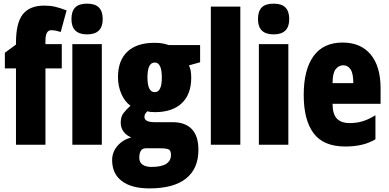

<svg xmlns="http://www.w3.org/2000/svg" viewBox="-20 -796 2140 1056"><path d="M319.8 -419.9H230V0H67.9V-419.9H6.8V-505.9L67.9 -550.8V-560.1Q67.9 -670.4 105.7 -717.8Q143.6 -765.1 223.1 -765.1Q256.3 -765.1 282.7 -759Q309.1 -752.9 346.2 -738.8L314 -620.1Q300.3 -624.5 287.6 -627.2Q274.9 -629.9 262.2 -629.9Q230 -629.9 230 -573.2V-553.2H319.8ZM459 -775.9Q503.9 -775.9 524.4 -754.4Q544.9 -732.9 544.9 -690.9Q544.9 -606.9 459 -606.9Q373 -606.9 373 -690.9Q373 -733.9 393.6 -754.9Q414.1 -775.9 459 -775.9ZM540 -553.2V0H377.9V-553.2Z M801.8 240.2Q703.1 240.2 649.9 199.7Q596.7 159.2 596.7 84.5Q596.7 41 625.5 7.1Q654.3 -26.9 701.7 -40.5Q676.8 -49.8 660.4 -71Q644 -92.3 644 -120.6Q644 -153.8 658.7 -173.1Q673.3 -192.4 697.8 -214.4Q667 -235.8 647.9 -278.8Q628.9 -321.8 628.9 -371.6Q628.9 -462.9 680.4 -511.7Q731.9 -560.5 830.1 -560.5Q859.4 -560.5 877.9 -556.4Q896.5 -552.2 907.7 -548.3H1080.6V-453.6L1019.5 -436.5Q1026.4 -419.9 1029.1 -404.8Q1031.7 -389.6 1031.7 -368.2Q1031.7 -277.3 979.7 -228.3Q927.7 -179.2 832 -179.2Q803.7 -179.2 790.5 -184.1Q785.6 -179.2 780 -171.9Q774.4 -164.6 774.4 -152.8Q774.4 -124 831.1 -124H929.7Q998 -124 1034.7 -86.2Q1071.3 -48.3 1071.3 28.8Q1071.3 131.3 1003.2 185.8Q935.1 240.2 801.8 240.2ZM831.1 -289.1Q870.1 -289.1 870.1 -369.6Q870.1 -452.1 831.1 -452.1Q791 -452.1 791 -370.6Q791 -289.1 831.1 -289.1ZM813 122.1Q869.1 122.1 894.8 104.7Q920.4 87.4 920.4 56.6Q920.4 33.7 909.2 26.6Q897.9 19.5 856.9 19.5H781.7Q746.1 19.5 746.1 72.3Q746.1 96.7 763.9 109.4Q781.7 122.1 813 122.1Z M1301.8 0H1139.6V-759.8H1301.8Z M1484.9 -775.9Q1529.8 -775.9 1550.3 -754.4Q1570.8 -732.9 1570.8 -690.9Q1570.8 -606.9 1484.9 -606.9Q1398.9 -606.9 1398.9 -690.9Q1398.9 -733.9 1419.4 -754.9Q1439.9 -775.9 1484.9 -775.9ZM1565.9 -553.2V0H1403.8V-553.2Z M1864.3 -562Q1963.4 -562 2018.3 -496.8Q2073.2 -431.6 2073.2 -310.1V-225.1H1809.1Q1809.1 -169.4 1832.3 -144.3Q1855.5 -119.1 1903.3 -119.1Q1941.4 -119.1 1974.1 -128.9Q2006.8 -138.7 2044.9 -162.1V-29.8Q2009.3 -8.8 1968.3 0.5Q1927.2 9.8 1879.4 9.8Q1759.3 9.8 1704.8 -63Q1650.4 -135.7 1650.4 -273.9Q1650.4 -412.6 1704.3 -487.3Q1758.3 -562 1864.3 -562ZM1868.2 -437Q1842.8 -437 1825.9 -415Q1809.1 -393.1 1809.1 -338.9H1923.3Q1923.3 -391.6 1908.2 -414.3Q1893.1 -437 1868.2 -437Z"/></svg>

Font: Open Sans Condensed ExtraBold
Style: Regular
Weight: 800
Width: 3
Designer: Monotype Design Team
Foundry: Monotype Imaging Inc.
Version: Version 3.000; ttfautohint (v1.8.4)